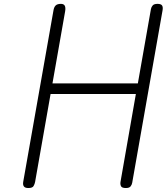

<svg xmlns="http://www.w3.org/2000/svg" viewBox="-20 -948 841 968"><path d="M123 0Q106.5 0 100.5 -8Q94.5 -16 97 -31L249.5 -895Q252 -911.5 260.2 -920Q268.5 -928.5 287 -928.5Q301.5 -928.5 306.5 -919.2Q311.5 -910 308.5 -891.5L244.5 -527.5H675L741 -902.5Q743 -913 750 -920.8Q757 -928.5 774 -928.5Q792 -928.5 797.2 -920.2Q802.5 -912 799.5 -895.5L646.5 -26.5Q645 -17 638.5 -8.5Q632 0 614.5 0Q594.5 0 590 -9.5Q585.5 -19 587.5 -31L665 -474H235L157 -31Q155 -20 149.2 -10Q143.5 0 123 0Z"/></svg>

Font: Edu AU VIC WA NT Pre
Style: Regular
Weight: 400
Designer: Tina and Corey Anderson, Eben Sorkin, Mirko Velimirovic
Foundry: Google for Education
Version: Version 1.001